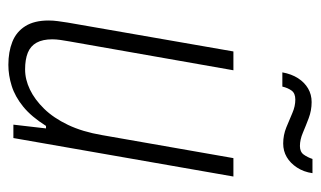

<svg xmlns="http://www.w3.org/2000/svg" viewBox="-174 -581 767 459"><g transform="rotate(90 209.5 -351.5)"><path d="M135 12Q104 12 80 2.5Q56 -7 42.5 -28.5Q29 -50 29 -84Q29 -95 30.5 -106Q32 -117 34 -130L103 -526H148L79 -134Q77 -123 75.5 -112.5Q74 -102 74 -93Q74 -70 82 -55.5Q90 -41 106 -34.5Q122 -28 146 -28Q170 -28 194 -39.5Q218 -51 240 -73.5Q262 -96 278.5 -130.5Q295 -165 303 -212L358 -526H402L310 0H278L287 -78H281Q259 -43 235 -23.5Q211 -4 185.5 4Q160 12 135 12ZM153 -643Q157 -665 167 -680.5Q177 -696 191.5 -704.5Q206 -713 224 -713Q244 -713 262.5 -706Q281 -699 297.5 -692Q314 -685 329 -685Q343 -685 349.5 -694Q356 -703 360 -715H394Q391 -694 380.5 -678Q370 -662 355.5 -653.5Q341 -645 323 -645Q303 -645 284.5 -652.5Q266 -660 250 -667Q234 -674 218 -674Q203 -674 196.5 -665Q190 -656 187 -643Z"/></g></svg>

Font: Archivo Condensed Thin
Style: Italic
Weight: 250
Width: 3
Italic angle: -10°
Designer: Hector Gatti
Foundry: Omnibus-Type
Version: Version 2.001